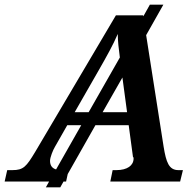

<svg xmlns="http://www.w3.org/2000/svg" viewBox="-63 -780 828 825"><path d="M221 0 228 -32 347 -242H490L509 -101C508 -107 511 -108 511 -99C511 -69 484 -49 437 -49H421L411 0H711L723 -49H704C663 -49 651 -82 640 -150L565 -629L639 -760H581L553 -710L552 -714H435L88 -127C50 -64 38 -49 -10 -49H-32L-43 0H148L134 25H196L210 0ZM360 -476C396 -539 423 -587 443 -634C443 -605 447 -570 452 -533L318 -298H258ZM378 -298 463 -447 483 -298ZM152 -89C152 -104 165 -136 173 -149L226 -242H286L178 -52C161 -57 152 -69 152 -89Z"/></svg>

Font: Noto Serif Semi
Style: Italic
Weight: 600
Italic angle: -12°
Designer: Monotype Design Team
Foundry: Monotype Imaging Inc.
Version: Version 1.901